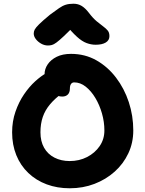

<svg xmlns="http://www.w3.org/2000/svg" viewBox="-20 -1000 780 1030"><path d="M354 10Q287 10 230.5 -11Q174 -32 132 -72Q90 -112 67.5 -167.5Q45 -223 45 -290Q45 -349 63 -401Q81 -453 109 -494Q137 -535 169 -564Q201 -593 229.5 -608.5Q258 -624 276 -624Q298 -624 311.5 -617.5Q325 -611 337 -593Q358 -565 349 -541.5Q340 -518 316 -502Q275 -472 248.5 -440.5Q222 -409 209.5 -372.5Q197 -336 197 -290Q197 -242 216.5 -207.5Q236 -173 272 -154.5Q308 -136 354 -136Q405 -136 447 -157.5Q489 -179 514.5 -216Q540 -253 540 -300Q540 -346 527 -391.5Q514 -437 491.5 -474.5Q469 -512 440 -535Q411 -558 378 -558Q367 -558 361 -549.5Q355 -541 355 -526Q355 -504 344 -493Q333 -482 314 -482Q291 -482 269 -495.5Q247 -509 233 -535.5Q219 -562 219 -601Q219 -630 236 -655Q253 -680 284.5 -695.5Q316 -711 361 -711Q436 -711 497 -676.5Q558 -642 602.5 -583.5Q647 -525 671 -452Q695 -379 695 -300Q695 -234 668.5 -177.5Q642 -121 595 -79Q548 -37 486.5 -13.5Q425 10 354 10ZM237 -756Q218 -756 200.5 -766Q183 -776 172 -790.5Q161 -805 161 -820Q161 -831 166 -841Q171 -851 189.5 -869.5Q208 -888 248 -921Q278 -943 296.5 -956Q315 -969 332.5 -974.5Q350 -980 374 -980Q399 -980 418.5 -968Q438 -956 457 -931Q479 -902 499 -885.5Q519 -869 534 -858Q549 -847 558 -836Q567 -825 567 -806Q567 -784 547.5 -772Q528 -760 493 -760Q469 -760 444.5 -769Q420 -778 392.5 -803Q365 -828 328 -873L390 -872Q349 -831 323.5 -807Q298 -783 283 -772Q268 -761 258 -758.5Q248 -756 237 -756Z"/></svg>

Font: Shantell Sans
Style: Bold
Weight: 700
Designer: Stephen Nixon, Anya Danilova, Shantell Martin
Foundry: Arrow Type
Version: Version 1.011;[c5ecc13dd]